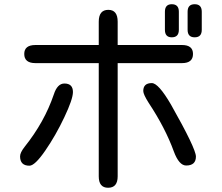

<svg xmlns="http://www.w3.org/2000/svg" viewBox="-20 -804 1040 901"><path d="M443.4 23.4V-507.8H146.5Q93.8 -507.8 93.8 -550.8Q93.8 -592.8 146.5 -592.8H443.4V-702.1Q443.4 -757.8 488.3 -757.8Q532.2 -757.8 532.2 -702.1V-592.8H834Q885.7 -592.8 885.7 -550.8Q885.7 -507.8 834 -507.8H532.2V23.4Q532.2 77.1 487.3 77.1Q443.4 77.1 443.4 23.4ZM95.7 -115.2Q188.5 -231.4 232.4 -360.4Q249 -412.1 282.2 -412.1Q322.3 -412.1 322.3 -372.1Q322.3 -338.9 281.7 -253.4Q241.2 -168 192.4 -97.2Q143.6 -26.4 118.2 -26.4Q74.2 -26.4 74.2 -70.3Q74.2 -87.9 95.7 -115.2ZM692.4 -414.1Q723.6 -414.1 782.2 -313.5Q899.4 -106.4 899.4 -69.3Q899.4 -27.3 853.5 -27.3Q820.3 -27.3 795.9 -92.8Q755.9 -203.1 677.7 -321.3Q652.3 -361.3 652.3 -377Q652.3 -414.1 692.4 -414.1ZM753.9 -749Q753.9 -784.2 786.1 -784.2Q819.3 -784.2 819.3 -749V-664.1Q819.3 -628.9 786.1 -628.9Q753.9 -628.9 753.9 -664.1ZM860.4 -749Q860.4 -784.2 893.6 -784.2Q926.8 -784.2 926.8 -749V-664.1Q926.8 -628.9 893.6 -628.9Q860.4 -628.9 860.4 -664.1Z"/></svg>

Font: jf-openhuninn-2.0
Style: Regular
Weight: 400
Designer: [Kosugi Maru]
Designed by MOTOYA      

[Varela Round]
Joe Prince (Latin component); Avraham Cornfeld (Hebrew component)
Foundry: justfont CO.,LTD.
Version: 2.0